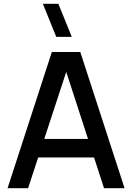

<svg xmlns="http://www.w3.org/2000/svg" viewBox="-20 -995 698 1015"><path d="M277.5 -800 206.5 -975H288.5L359.5 -800ZM638.5 0H530L316.5 -657H344L128.5 0H20L254 -720H404.5ZM517 -162.5H141V-260.5H517Z"/></svg>

Font: Manrope ExtraLight SemiBold
Style: Regular
Weight: 600
Version: Version 4.504